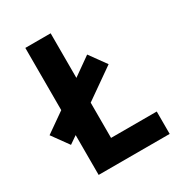

<svg xmlns="http://www.w3.org/2000/svg" viewBox="-190 -799 838 906"><g transform="rotate(-30 228.5 -346.0)"><path d="M470 0V-122H221V-314L385 -429L320 -519L221 -449V-692H83V-353L-24 -278L41 -188L83 -217V0Z"/></g></svg>

Font: RazerF5
Style: Bold
Weight: 700
Foundry: Razer Inc.
Version: Version 1.000;PS 001.001;hotconv 1.0.56